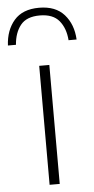

<svg xmlns="http://www.w3.org/2000/svg" viewBox="-94 -836 424 869"><g transform="rotate(-5 118.0 -401.0)"><path d="M95.5 0V-540.5H141.5V0ZM-37.5 -644.5Q-34 -714 4.2 -758.2Q42.5 -802.5 117.5 -802.5Q192.5 -802.5 231.8 -758Q271 -713.5 274.5 -644.5H238Q234 -699 205.8 -733.2Q177.5 -767.5 117.5 -767.5Q57.5 -767.5 30.2 -733.2Q3 -699 -1 -644.5Z"/></g></svg>

Font: Encode Sans Expanded Expanded ExtraLight
Style: Regular
Weight: 200
Width: 7
Designer: Multiple Designers
Foundry: Impallari Type
Version: Version 3.000; ttfautohint (v1.8.3) -l 8 -r 50 -G 200 -x 14 